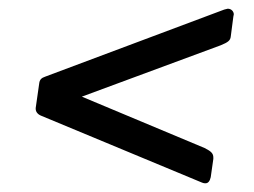

<svg xmlns="http://www.w3.org/2000/svg" viewBox="-20 -577 584 441"><path d="M470 -212C470 -213 470 -214 470 -215C470 -224 466 -229 450 -237L168 -355L487 -473C504 -480 509 -484 510 -493L516 -539C516 -541 517 -542 517 -544C517 -550 512 -557 503 -557L495 -555L84 -401C75 -398 71 -394 70 -385L62 -329C62 -328 62 -327 62 -327C62 -320 67 -314 75 -311L443 -158C445 -157 448 -156 452 -156C458 -156 462 -161 464 -170Z"/></svg>

Font: Libre Franklin
Style: Italic
Weight: 400
Italic angle: -8°
Designer: Pablo Impallari, Rodrigo Fuenzalida
Foundry: Impallari Type
Version: Version 1.002; ttfautohint (v1.5)